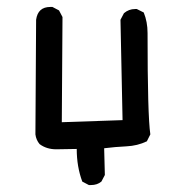

<svg xmlns="http://www.w3.org/2000/svg" viewBox="-20 -443 540 553"><path d="M242 90H236L217 80Q201 37 201 -14L142 -13Q114 -13 94 -28Q84 -40 82 -56L84 -386Q89 -423 125 -423H131L150 -413L160 -394L158 -91L333 -97L327 -386L337 -405Q351 -417 369 -417H374L394 -407Q405 -380 405 -348Q405 -110 413 -56L403 -36Q376 -23 344 -21.5Q312 -20 280 -16L282 61L272 80Q260 90 242 90Z"/></svg>

Font: Xiaolai Mono SC
Style: Regular
Weight: 400
Monospace: yes
Designer: LXGW / Nozomi Seto
Version: Version 3.113;September 30, 2024